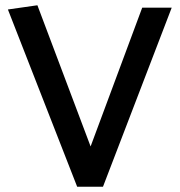

<svg xmlns="http://www.w3.org/2000/svg" viewBox="-20 -709 682 729"><path d="M122 -689 10 -673 273 0H371L632 -680H520L324 -153Z"/></svg>

Font: Catamaran SemiBold
Style: Regular
Weight: 600
Designer: Pria Ravichandran
Version: Version 2.000